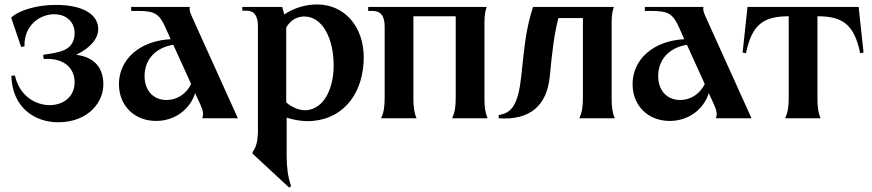

<svg xmlns="http://www.w3.org/2000/svg" viewBox="-20 -531 3917 862"><path d="M322 -285C390 -318 421 -360 421 -401C421 -459 364 -509 230 -509C151 -509 70 -488 30 -452L75 -320L90 -323C87 -418 160 -467 223 -467C284 -467 315 -426 315 -384C315 -301 244 -296 174 -285L176 -266C253 -272 313 -237 315 -164C316 -96 263 -59 203 -59C139 -59 67 -101 47 -192L31 -191C35 -45 139 18 241 18C377 18 447 -74 444 -157C442 -222 409 -274 322 -285Z M888 0H1048L840 -460C832 -479 830 -488 832 -500H569V-482H596C675 -482 695 -470 724 -405L746 -355C610 -348 514 -267 514 -153C514 -57 583 12 681 12C764 12 833 -39 856 -113L879 -63C892 -34 895 -19 888 0ZM629 -189C629 -265 679 -317 758 -330L838 -154C817 -110 775 -82 728 -82C669 -82 629 -124 629 -189Z M1267 174V-3C1307 10 1347 15 1384 12C1532 -1 1613 -123 1613 -274C1613 -408 1530 -511 1403 -511C1353 -511 1301 -496 1256 -466L1247 -500H1068V-483H1086C1121 -483 1138 -461 1138 -413V66C1136 106 1130 130 1114 151V159L1278 311L1287 305C1272 261 1268 225 1267 174ZM1478 -238C1478 -138 1438 -43 1355 -36C1327 -35 1297 -45 1265 -71V-407C1283 -440 1313 -457 1346 -457C1429 -457 1478 -356 1478 -238Z M1691 0H1850C1840 -24 1836 -48 1836 -89V-458H2026V-94C2026 -49 2022 -27 2010 0H2169C2159 -24 2155 -48 2155 -89V-427C2155 -462 2158 -479 2165 -500H1633V-482H1652C1689 -482 1707 -460 1707 -411V-94C1707 -49 1703 -27 1691 0Z M2581 0H2740C2730 -24 2726 -48 2726 -89V-427C2726 -462 2729 -479 2736 -500H2373C2341 -398 2336 -336 2320 -188C2307 -64 2278 -22 2219 -15V0C2359 10 2435 -57 2448 -186C2460 -309 2468 -376 2487 -450H2597V-94C2597 -49 2593 -27 2581 0Z M3194 0H3354L3146 -460C3138 -479 3136 -488 3138 -500H2875V-482H2902C2981 -482 3001 -470 3030 -405L3052 -355C2916 -348 2820 -267 2820 -153C2820 -57 2889 12 2987 12C3070 12 3139 -39 3162 -113L3185 -63C3198 -34 3201 -19 3194 0ZM2935 -189C2935 -265 2985 -317 3064 -330L3144 -154C3123 -110 3081 -82 3034 -82C2975 -82 2935 -124 2935 -189Z M3505 0H3664C3654 -24 3650 -48 3650 -89V-458C3765 -458 3815 -420 3842 -292L3857 -295L3835 -500H3336L3314 -295L3329 -292C3356 -420 3406 -458 3521 -458V-94C3521 -49 3517 -27 3505 0Z"/></svg>

Font: Sinistre
Style: Bold
Weight: 700
Designer: Jules Durand
Foundry: Collletttivo
Version: Version 69.420;Glyphs 3.2 (3217)